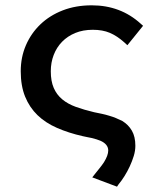

<svg xmlns="http://www.w3.org/2000/svg" viewBox="-20 -526 616 722"><path d="M459 -356 447 -367Q420 -391 393 -402.5Q366 -414 329 -414Q292 -414 263 -402Q234 -390 213.5 -369Q193 -348 182 -319.5Q171 -291 171 -258Q171 -221 182 -195.5Q193 -170 214 -152.5Q235 -135 265.5 -124Q296 -113 334 -104Q349 -101 363 -98Q377 -95 390 -91Q404 -87 416 -82Q428 -77 440 -71Q463 -57 476 -34.5Q489 -12 489 22Q489 41 483 60.5Q477 80 468 99.5Q459 119 448 136.5Q437 154 426 167L420 176L327 141L338 127Q345 118 354 107Q363 96 371 84Q387 58 387 40Q387 16 357 3Q345 -2 325 -7Q316 -9 307.5 -10.5Q299 -12 291 -14Q238 -26 194.5 -45Q151 -64 121 -93Q91 -122 74.5 -162.5Q58 -203 58 -258Q58 -311 77.5 -356Q97 -401 132 -434.5Q167 -468 216 -487Q265 -506 325 -506Q433 -506 509 -437L518 -429Z"/></svg>

Font: Codetta
Style: Bold
Weight: 700
Designer: Ulrich Proeller
Foundry: PROSA GmbH
Version: Version 2.00;September 29, 2018;FontCreator 11.5.0.2427 64-b